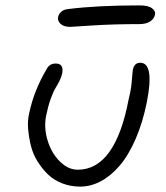

<svg xmlns="http://www.w3.org/2000/svg" viewBox="-20 -670 619 716"><path d="M242.2 -569.8Q217.8 -569.8 205.8 -581.1Q193.8 -592.3 196.8 -606.9Q198.7 -617.2 207.8 -625.7Q216.8 -634.3 233.9 -636.2Q341.8 -649.9 501 -649.9Q532.7 -649.9 546.9 -639.2Q561 -628.4 558.1 -616.2Q555.2 -599.6 539.6 -589.8Q523.9 -580.1 500 -580.1Q403.3 -580.1 324 -575Q244.6 -569.8 242.2 -569.8ZM278.8 25.9Q243.2 25.9 211.9 13.7Q180.7 1.5 158.9 -19.5Q137.2 -40.5 120.1 -67.9Q103 -95.2 95.5 -125.7Q87.9 -156.2 85 -187.7Q82 -219.2 88.9 -248Q106.4 -332 153.8 -412.1Q164.1 -433.1 188 -433.1Q218.8 -433.1 211.9 -396Q209 -382.3 201.7 -367.9Q194.3 -353.5 186.5 -340.8Q178.7 -328.1 168.9 -301Q159.2 -273.9 151.9 -237.8Q143.1 -193.4 157.5 -146.2Q171.9 -99.1 202.9 -68.1Q233.9 -37.1 270 -37.1Q410.2 -37.1 460 -300.8Q466.3 -325.7 468.8 -343.8Q471.2 -361.8 472.4 -379.2Q473.6 -396.5 475.1 -408.2Q480 -436 502.9 -436Q556.2 -436 527.8 -290Q512.2 -212.4 485.6 -151.4Q459 -90.3 426 -52Q393.1 -13.7 355.7 6.1Q318.4 25.9 278.8 25.9Z"/></svg>

Font: Shantell Sans Irregular Bouncy
Style: Italic
Weight: 300
Italic angle: -11.31°
Designer: Stephen Nixon, Anya Danilova, Shantell Martin
Foundry: Arrow Type
Version: Version 1.006;[9816181b4]